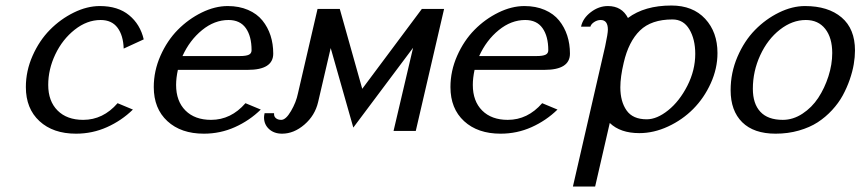

<svg xmlns="http://www.w3.org/2000/svg" viewBox="-20 -472 3102 692"><path d="M73.2 0ZM73.2 -158.2Q73.2 -216.3 97.4 -271Q121.6 -325.7 159.9 -364.5Q198.2 -403.3 246.1 -426.8Q293.9 -450.2 339.8 -450.2Q405.3 -450.2 445.3 -417.2Q485.4 -384.3 498 -330.1L425.8 -296.9Q424.3 -344.2 403.6 -372.1Q382.8 -399.9 342.8 -399.9Q293.5 -399.9 249.3 -365Q205.1 -330.1 179.4 -276.1Q153.8 -222.2 153.8 -166Q153.8 -107.4 187.5 -73.7Q221.2 -40 279.8 -40Q351.6 -40 403.8 -100.1L459 -77.1Q418 -37.1 365.5 -13.7Q313 9.8 253.9 9.8Q171.4 9.8 122.3 -35.4Q73.2 -80.6 73.2 -158.2Z M534.2 0ZM964.8 -278.8Q964.8 -220.2 873 -220.2H621.1Q614.7 -190.9 614.7 -166Q614.7 -107.4 648.4 -73.7Q682.1 -40 740.7 -40Q812.5 -40 864.7 -100.1L919.9 -77.1Q878.9 -37.1 826.4 -13.7Q773.9 9.8 714.8 9.8Q632.3 9.8 583.3 -35.4Q534.2 -80.6 534.2 -158.2Q534.2 -216.3 558.3 -271Q582.5 -325.7 620.8 -364.5Q659.2 -403.3 707 -426.8Q754.9 -450.2 800.8 -450.2Q841.8 -450.2 874 -436.3Q906.2 -422.4 925.8 -398.2Q945.3 -374 955.1 -343.8Q964.8 -313.5 964.8 -278.8ZM637.7 -270H844.7Q866.7 -270 876.7 -274.7Q886.7 -279.3 886.7 -291Q886.7 -341.3 866 -370.6Q845.2 -399.9 803.7 -399.9Q752.9 -399.9 708.3 -363.5Q663.6 -327.1 637.7 -270Z M1468.8 -299.8 1253.4 -12.2 1171.9 -298.8 1126.5 -104Q1115.2 -55.7 1077.1 -22.9Q1039.1 9.8 996.6 9.8Q967.8 9.8 949.7 -6.8Q931.6 -23.4 931.6 -48.8Q931.6 -54.2 933.6 -64H967.8V-60.1Q967.8 -51.3 974.9 -45.7Q981.9 -40 993.7 -40Q1010.3 -40 1028.8 -71.8Q1047.4 -103.5 1053.7 -134.8L1124.5 -439.9H1204.6L1285.6 -151.9L1500.5 -439.9H1580.6L1478.5 0H1398.4Z M1603.5 0ZM2034.2 -278.8Q2034.2 -220.2 1942.4 -220.2H1690.4Q1684.1 -190.9 1684.1 -166Q1684.1 -107.4 1717.8 -73.7Q1751.5 -40 1810.1 -40Q1881.8 -40 1934.1 -100.1L1989.3 -77.1Q1948.2 -37.1 1895.8 -13.7Q1843.3 9.8 1784.2 9.8Q1701.7 9.8 1652.6 -35.4Q1603.5 -80.6 1603.5 -158.2Q1603.5 -216.3 1627.7 -271Q1651.9 -325.7 1690.2 -364.5Q1728.5 -403.3 1776.4 -426.8Q1824.2 -450.2 1870.1 -450.2Q1911.1 -450.2 1943.4 -436.3Q1975.6 -422.4 1995.1 -398.2Q2014.6 -374 2024.4 -343.8Q2034.2 -313.5 2034.2 -278.8ZM1707 -270H1914.1Q1936 -270 1946 -274.7Q1956.1 -279.3 1956.1 -291Q1956.1 -341.3 1935.3 -370.6Q1914.6 -399.9 1873 -399.9Q1822.3 -399.9 1777.6 -363.5Q1732.9 -327.1 1707 -270Z M2044.9 0ZM2311 -42Q2347.7 -42 2388.2 -74.5Q2428.7 -106.9 2457.3 -162.8Q2485.8 -218.8 2485.8 -277.8Q2485.8 -330.6 2464.6 -366.2Q2443.4 -401.9 2403.8 -401.9Q2327.6 -401.9 2286.6 -362.1Q2245.6 -322.3 2228 -246.1Q2215.8 -194.8 2215.8 -157.2Q2215.8 -106 2238.3 -74Q2260.7 -42 2311 -42ZM2161.1 -305.2Q2170.9 -351.1 2170.9 -365.2Q2170.9 -399.9 2145 -399.9Q2132.8 -399.9 2121.6 -392.6Q2110.4 -385.3 2107.9 -376H2074.2Q2080.6 -406.2 2109.4 -428.2Q2138.2 -450.2 2170.9 -450.2Q2221.2 -450.2 2243.2 -407.2Q2303.2 -452.1 2399.9 -452.1Q2477.1 -452.1 2521.5 -404.3Q2565.9 -356.4 2565.9 -280.8Q2565.9 -225.1 2541.7 -171.9Q2517.6 -118.7 2478.5 -79.3Q2439.5 -40 2387.9 -16.1Q2336.4 7.8 2284.2 7.8Q2215.8 7.8 2177.7 -28.8L2125 200.2H2044.9Z M2613.3 0ZM2801.3 -40Q2838.4 -40 2872.3 -62.3Q2906.2 -84.5 2929.2 -119.4Q2952.1 -154.3 2965.8 -197Q2979.5 -239.7 2979.5 -280.8Q2979.5 -335.9 2954.3 -367.9Q2929.2 -399.9 2884.3 -399.9Q2835.4 -399.9 2791 -365.2Q2746.6 -330.6 2720 -272.9Q2693.4 -215.3 2693.4 -151.9Q2693.4 -98.1 2720.5 -69.1Q2747.6 -40 2801.3 -40ZM3061.5 -290Q3061.5 -266.6 3057.1 -240.5Q3052.7 -214.4 3042.5 -184.8Q3032.2 -155.3 3017.3 -127.9Q3002.4 -100.6 2979 -75.2Q2955.6 -49.8 2927 -31.2Q2898.4 -12.7 2859.4 -1.5Q2820.3 9.8 2775.4 9.8Q2696.8 9.8 2655 -31.5Q2613.3 -72.8 2613.3 -147Q2613.3 -210 2637.9 -267.3Q2662.6 -324.7 2701.2 -364Q2739.7 -403.3 2787.6 -426.8Q2835.4 -450.2 2881.3 -450.2Q2964.8 -450.2 3013.2 -409.2Q3061.5 -368.2 3061.5 -290Z"/></svg>

Font: Pfennig
Style: Italic
Weight: 500
Italic angle: -13°
Version: Version 20120410 ; ttfautohint (v0.8)